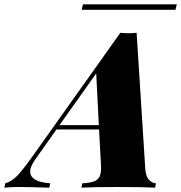

<svg xmlns="http://www.w3.org/2000/svg" viewBox="-116 -864 834 884"><path d="M602 -20 598 0Q540 -3 429 -3Q313 -3 259 0L263 -20Q297 -22 316 -28.5Q335 -35 343 -52.5Q351 -70 349 -104L340 -268H144L47 -131Q23 -97 23 -74Q23 -27 115 -20L111 0Q8 -3 -31 -3Q-65 -3 -96 0L-92 -20Q-64 -28 -39.5 -52Q-15 -76 30 -139L438 -713Q462 -711 476 -711Q491 -711 513 -713L553 -84Q556 -51 570 -36Q584 -21 602 -20ZM339 -288 327 -526 158 -288ZM692 -819H260L266 -844H698Z"/></svg>

Font: Playfair Display SC Black
Style: Italic
Weight: 900
Italic angle: -14°
Designer: Claus Eggers Sørensen
Foundry: Claus Eggers Sørensen
Version: Version 1.200; ttfautohint (v1.6)